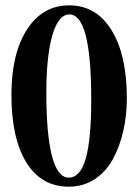

<svg xmlns="http://www.w3.org/2000/svg" viewBox="-20 -683 509 714"><path d="M235.8 11.2Q133.8 11.2 78.1 -78.6Q22.5 -168.5 22.5 -330.6Q22.5 -483.4 80.3 -573.2Q138.2 -663.1 237.3 -663.1Q337.9 -663.1 394.8 -570.8Q451.7 -478.5 451.7 -318.4Q451.7 -252.9 438.2 -194.8Q424.8 -136.7 399.2 -90.1Q373.5 -43.5 331.3 -16.1Q289.1 11.2 235.8 11.2ZM235.4 -22.5Q278.8 -22.5 299.1 -94Q319.3 -165.5 319.3 -312.5Q319.3 -629.4 238.3 -629.4Q197.3 -629.4 174.8 -552.2Q152.3 -475.1 152.3 -336.4Q152.3 -184.6 173.1 -103.5Q193.8 -22.5 235.4 -22.5Z"/></svg>

Font: Elstob 14pt
Style: Bold
Weight: 700
Designer: Peter S. Baker
Version: Version 1.015